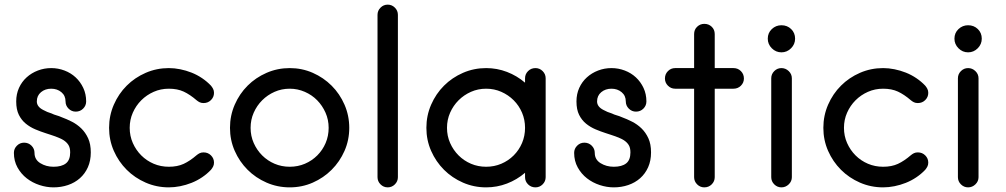

<svg xmlns="http://www.w3.org/2000/svg" viewBox="-20 -794 4342 829"><path d="M211 15Q181 15 150.5 5Q120 -5 95.5 -24Q71 -43 55.5 -71Q40 -99 40 -134Q40 -152 53 -165Q66 -178 84 -178Q103 -178 116 -165Q129 -152 129 -134Q129 -105 154 -89.5Q179 -74 211 -74Q246 -74 264.5 -88.5Q283 -103 283 -136Q283 -156 275.5 -168Q268 -180 254 -189Q246 -194 237.5 -197.5Q229 -201 219 -205Q209 -209 198.5 -212Q188 -215 177 -219Q155 -226 132.5 -235.5Q110 -245 91.5 -260Q73 -275 61.5 -298Q50 -321 50 -356Q50 -388 62 -414.5Q74 -441 95 -460Q116 -479 143.5 -489.5Q171 -500 201 -500Q231 -500 258.5 -489.5Q286 -479 306.5 -460Q327 -441 339.5 -414.5Q352 -388 352 -356Q352 -338 339 -325Q326 -312 307 -312Q289 -312 276 -325Q263 -338 263 -356Q263 -381 245 -396Q227 -411 201 -411Q175 -411 157 -396Q139 -381 139 -356Q139 -333 167 -319Q183 -310 203 -304Q213 -299 224 -296Q235 -293 246 -288Q268 -280 290.5 -268.5Q313 -257 331 -239.5Q349 -222 360.5 -197Q372 -172 372 -136Q372 -100 359.5 -72Q347 -44 325 -24.5Q303 -5 273.5 5Q244 15 211 15Z M859 -349Q849 -349 842 -352.5Q835 -356 829 -361Q800 -386 773 -398.5Q746 -411 709 -411Q674 -411 643.5 -397.5Q613 -384 590 -361Q567 -338 553.5 -307.5Q540 -277 540 -242Q540 -207 553.5 -176.5Q567 -146 590 -123Q613 -100 643.5 -87Q674 -74 709 -74Q746 -74 773 -86.5Q800 -99 829 -124Q835 -129 842 -132.5Q849 -136 859 -136Q878 -136 891 -123Q904 -110 904 -92Q904 -82 900 -74.5Q896 -67 891 -61Q874 -43 852.5 -28.5Q831 -14 807 -4.5Q783 5 758 10Q733 15 709 15Q656 15 609 -5.5Q562 -26 527 -61Q492 -96 471.5 -142.5Q451 -189 451 -242Q451 -295 471.5 -342Q492 -389 527 -424Q562 -459 609 -479.5Q656 -500 709 -500Q733 -500 758 -495Q783 -490 807 -480.5Q831 -471 852.5 -456.5Q874 -442 891 -424Q896 -418 900 -410.5Q904 -403 904 -393Q904 -375 891 -362Q878 -349 859 -349Z M1231 15Q1178 15 1131 -5.5Q1084 -26 1049 -61Q1014 -96 993.5 -142.5Q973 -189 973 -242Q973 -295 993.5 -342Q1014 -389 1049 -424Q1084 -459 1131 -479.5Q1178 -500 1231 -500Q1284 -500 1330.5 -479.5Q1377 -459 1412 -424Q1447 -389 1467.5 -342Q1488 -295 1488 -242Q1488 -189 1467.5 -142.5Q1447 -96 1412 -61Q1377 -26 1330.5 -5.5Q1284 15 1231 15ZM1231 -411Q1196 -411 1165.5 -397.5Q1135 -384 1112 -361Q1089 -338 1075.5 -307.5Q1062 -277 1062 -242Q1062 -207 1075.5 -176.5Q1089 -146 1112 -123Q1135 -100 1165.5 -87Q1196 -74 1231 -74Q1266 -74 1296.5 -87Q1327 -100 1350 -123Q1373 -146 1386 -176.5Q1399 -207 1399 -242Q1399 -277 1385.5 -307.5Q1372 -338 1349.5 -361Q1327 -384 1296 -397.5Q1265 -411 1231 -411Z M1654 15Q1636 15 1623 2Q1610 -11 1610 -29V-730Q1610 -748 1623 -761Q1636 -774 1654 -774Q1672 -774 1685 -761Q1698 -748 1698 -730V-29Q1698 -11 1685 2Q1672 15 1654 15Z M2292 15Q2273 15 2260 2Q2247 -11 2247 -29V-48Q2212 -18 2169 -1.5Q2126 15 2079 15Q2026 15 1979 -5.5Q1932 -26 1897 -61Q1862 -96 1841.5 -142.5Q1821 -189 1821 -242Q1821 -295 1841.5 -342Q1862 -389 1897 -424Q1932 -459 1979 -479.5Q2026 -500 2079 -500Q2126 -500 2169 -483.5Q2212 -467 2247 -437V-456Q2247 -474 2260 -487Q2273 -500 2292 -500Q2310 -500 2323 -487Q2336 -474 2336 -456V-29Q2336 -11 2323 2Q2310 15 2292 15ZM2079 -411Q2044 -411 2013.5 -397.5Q1983 -384 1960 -361Q1937 -338 1923.5 -307.5Q1910 -277 1910 -242Q1910 -207 1923.5 -176.5Q1937 -146 1960 -123Q1983 -100 2013.5 -87Q2044 -74 2079 -74Q2114 -74 2144.5 -87Q2175 -100 2198 -123Q2221 -146 2234 -176.5Q2247 -207 2247 -242Q2247 -277 2234 -307.5Q2221 -338 2198 -361Q2175 -384 2144.5 -397.5Q2114 -411 2079 -411Z M2630 15Q2600 15 2569.5 5Q2539 -5 2514.5 -24Q2490 -43 2474.5 -71Q2459 -99 2459 -134Q2459 -152 2472 -165Q2485 -178 2503 -178Q2522 -178 2535 -165Q2548 -152 2548 -134Q2548 -105 2573 -89.5Q2598 -74 2630 -74Q2665 -74 2683.5 -88.5Q2702 -103 2702 -136Q2702 -156 2694.5 -168Q2687 -180 2673 -189Q2665 -194 2656.5 -197.5Q2648 -201 2638 -205Q2628 -209 2617.5 -212Q2607 -215 2596 -219Q2574 -226 2551.5 -235.5Q2529 -245 2510.5 -260Q2492 -275 2480.5 -298Q2469 -321 2469 -356Q2469 -388 2481 -414.5Q2493 -441 2514 -460Q2535 -479 2562.5 -489.5Q2590 -500 2620 -500Q2650 -500 2677.5 -489.5Q2705 -479 2725.5 -460Q2746 -441 2758.5 -414.5Q2771 -388 2771 -356Q2771 -338 2758 -325Q2745 -312 2726 -312Q2708 -312 2695 -325Q2682 -338 2682 -356Q2682 -381 2664 -396Q2646 -411 2620 -411Q2594 -411 2576 -396Q2558 -381 2558 -356Q2558 -333 2586 -319Q2602 -310 2622 -304Q2632 -299 2643 -296Q2654 -293 2665 -288Q2687 -280 2709.5 -268.5Q2732 -257 2750 -239.5Q2768 -222 2779.5 -197Q2791 -172 2791 -136Q2791 -100 2778.5 -72Q2766 -44 2744 -24.5Q2722 -5 2692.5 5Q2663 15 2630 15Z M3147 -411H3066V-29Q3066 -11 3053 2Q3040 15 3021 15Q3003 15 2990 2Q2977 -11 2977 -29V-411H2895Q2877 -411 2864 -424Q2851 -437 2851 -455Q2851 -474 2864 -487Q2877 -500 2895 -500H2977V-647Q2977 -666 2990 -678.5Q3003 -691 3021 -691Q3040 -691 3053 -678.5Q3066 -666 3066 -647V-500H3147Q3166 -500 3179 -487Q3192 -474 3192 -455Q3192 -437 3179 -424Q3166 -411 3147 -411Z M3354 -568Q3330 -568 3312.5 -585.5Q3295 -603 3295 -627Q3295 -652 3312.5 -668.5Q3330 -685 3354 -685Q3379 -685 3396 -668.5Q3413 -652 3413 -627Q3413 -603 3395.5 -585.5Q3378 -568 3354 -568ZM3354 15Q3336 15 3323 2Q3310 -11 3310 -29V-456Q3310 -474 3323 -487Q3336 -500 3354 -500Q3372 -500 3385.5 -487Q3399 -474 3399 -456V-29Q3399 -11 3385.5 2Q3372 15 3354 15Z M3943 -349Q3933 -349 3926 -352.5Q3919 -356 3913 -361Q3884 -386 3857 -398.5Q3830 -411 3793 -411Q3758 -411 3727.5 -397.5Q3697 -384 3674 -361Q3651 -338 3637.5 -307.5Q3624 -277 3624 -242Q3624 -207 3637.5 -176.5Q3651 -146 3674 -123Q3697 -100 3727.5 -87Q3758 -74 3793 -74Q3830 -74 3857 -86.5Q3884 -99 3913 -124Q3919 -129 3926 -132.5Q3933 -136 3943 -136Q3962 -136 3975 -123Q3988 -110 3988 -92Q3988 -82 3984 -74.5Q3980 -67 3975 -61Q3958 -43 3936.5 -28.5Q3915 -14 3891 -4.5Q3867 5 3842 10Q3817 15 3793 15Q3740 15 3693 -5.5Q3646 -26 3611 -61Q3576 -96 3555.5 -142.5Q3535 -189 3535 -242Q3535 -295 3555.5 -342Q3576 -389 3611 -424Q3646 -459 3693 -479.5Q3740 -500 3793 -500Q3817 -500 3842 -495Q3867 -490 3891 -480.5Q3915 -471 3936.5 -456.5Q3958 -442 3975 -424Q3980 -418 3984 -410.5Q3988 -403 3988 -393Q3988 -375 3975 -362Q3962 -349 3943 -349Z M4160 -568Q4136 -568 4118.5 -585.5Q4101 -603 4101 -627Q4101 -652 4118.5 -668.5Q4136 -685 4160 -685Q4185 -685 4202 -668.5Q4219 -652 4219 -627Q4219 -603 4201.5 -585.5Q4184 -568 4160 -568ZM4160 15Q4142 15 4129 2Q4116 -11 4116 -29V-456Q4116 -474 4129 -487Q4142 -500 4160 -500Q4178 -500 4191.5 -487Q4205 -474 4205 -456V-29Q4205 -11 4191.5 2Q4178 15 4160 15Z"/></svg>

Font: Hanken
Style: Book
Weight: 400
Designer: Alfredo Marco Pradil
Foundry: Hanken Design Co.
Version: Version 2.06 2014